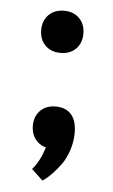

<svg xmlns="http://www.w3.org/2000/svg" viewBox="-44 -447 348 589"><g transform="rotate(5 130.0 -152.5)"><path d="M64.9 -55.2Q64.9 -84.5 82.8 -102.3Q100.6 -120.1 129.9 -120.1Q161.6 -120.1 178.2 -100.8Q194.8 -81.5 194.8 -44.9Q194.8 -17.1 186 9.3Q177.2 35.6 164.6 53Q151.9 70.3 139.2 83.7Q126.5 97.2 117.7 103.5L108.9 109.9L74.2 77.1Q96.7 51.8 110.8 7.8Q89.8 2 77.4 -14.6Q64.9 -31.2 64.9 -55.2ZM82.8 -303Q64.9 -320.8 64.9 -350.1Q64.9 -379.4 82.8 -397.2Q100.6 -415 129.9 -415Q159.2 -415 177 -397.2Q194.8 -379.4 194.8 -350.1Q194.8 -320.8 177 -303Q159.2 -285.2 129.9 -285.2Q100.6 -285.2 82.8 -303Z"/></g></svg>

Font: Optician Sans
Style: Regular
Weight: 400
Designer: Fábio Duarte Martins, Simen Schikulski
Version: Version 1.002